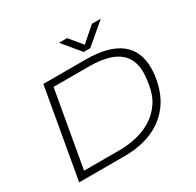

<svg xmlns="http://www.w3.org/2000/svg" viewBox="-182 -1074 1302 1277"><g transform="rotate(-30 468.5 -435.5)"><path d="M74 0 195 -686H518Q694 -686 781.5 -619Q869 -552 869 -420Q869 -402 867.5 -382.5Q866 -363 862 -343Q843 -229 784 -153Q725 -77 633.5 -38.5Q542 0 422 0ZM141 -51H416Q481 -51 544.5 -66Q608 -81 661.5 -114Q715 -147 752 -201Q789 -255 801 -332Q805 -355 806.5 -370Q808 -385 809 -396.5Q810 -408 810 -418Q810 -497 774.5 -544.5Q739 -592 673.5 -613.5Q608 -635 519 -635H244ZM743 -871 584 -736H534L422 -871H484L574 -762H550L675 -871Z"/></g></svg>

Font: Archivo Expanded Thin
Style: Italic
Weight: 250
Width: 7
Italic angle: -10°
Designer: Hector Gatti
Foundry: Omnibus-Type
Version: Version 2.001